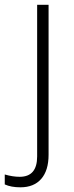

<svg xmlns="http://www.w3.org/2000/svg" viewBox="-68 -551 314 811"><path d="M18.1 240.2Q-21 240.2 -47.9 228V186Q-14.2 195.8 15.1 195.8Q88.9 195.8 88.9 109.9V-530.8H137.2V103Q137.2 168.9 106.2 204.6Q75.2 240.2 18.1 240.2Z"/></svg>

Font: JBL Sans
Style: Light
Weight: 300
Version: Version 1.10